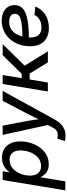

<svg xmlns="http://www.w3.org/2000/svg" viewBox="698 -1292 787 2248"><g transform="rotate(-90 1091.0 -167.5)"><path d="M-13.2 204.1 107.9 -529.3H210.9L197.8 -449.2H200.2Q216.8 -473.6 241.2 -493.9Q265.6 -514.2 297.6 -525.9Q329.6 -537.6 369.1 -537.6Q427.7 -537.6 470.5 -511.7Q513.2 -485.8 536.6 -438Q560.1 -390.1 560.1 -323.7Q560.1 -263.2 542 -203.6Q523.9 -144 489.5 -95.7Q455.1 -47.4 405 -18.6Q355 10.3 291 10.3Q248.5 10.3 219.5 -3.4Q190.4 -17.1 171.9 -38.8Q153.3 -60.5 143.1 -85H139.6L91.8 204.1ZM271 -79.6Q315.9 -79.6 350.1 -101.1Q384.3 -122.6 407.7 -158.2Q431.2 -193.8 442.9 -236.3Q454.6 -278.8 454.6 -321.3Q454.6 -380.9 426.3 -414.6Q397.9 -448.2 344.2 -448.2Q299.8 -448.2 265.1 -427Q230.5 -405.8 207 -370.8Q183.6 -335.9 171.4 -293.7Q159.2 -251.5 159.2 -209Q159.2 -149.4 188 -114.5Q216.8 -79.6 271 -79.6Z M563.5 200.7 589.8 113.3 625.5 114.7Q647 117.7 664.6 112.8Q682.1 107.9 696.8 93Q711.4 78.1 724.6 51.3L751.5 -1L636.2 -529.3H744.1L800.8 -233.9Q809.1 -189 814.5 -144Q819.8 -99.1 825.7 -54.2H795.4Q815.9 -99.1 836.7 -144.3Q857.4 -189.5 880.4 -233.9L1034.7 -529.3H1150.9L814 84Q792 123 764.4 150.4Q736.8 177.7 703.9 191.9Q670.9 206.1 632.3 206.1Q612.8 206.1 594.7 204.3Q576.7 202.6 563.5 200.7Z M1144.5 0 1231.9 -529.3H1336.9L1300.3 -306.2H1350.6L1570.3 -529.3H1699.7L1446.3 -272L1614.7 0H1484.9L1354.5 -213.4H1284.7L1249.5 0Z M1889.6 11.7Q1823.2 11.7 1774.2 -13.4Q1725.1 -38.6 1699 -88.9Q1672.9 -139.2 1674.3 -213.9Q1675.3 -284.2 1698 -344Q1720.7 -403.8 1761 -447.8Q1801.3 -491.7 1855 -516.1Q1908.7 -540.5 1971.7 -540.5Q2025.9 -540.5 2067.4 -522.7Q2108.9 -504.9 2132.1 -471.2Q2155.3 -437.5 2155.3 -390.1Q2155.3 -341.3 2129.2 -308.8Q2103 -276.4 2050.5 -257.1Q1998 -237.8 1919.2 -229.7Q1840.3 -221.7 1734.4 -221.7L1747.1 -297.9Q1837.9 -297.9 1897.5 -302.7Q1957 -307.6 1991.2 -318.4Q2025.4 -329.1 2039.6 -346.7Q2053.7 -364.3 2053.7 -388.7Q2053.7 -418.5 2029.3 -435.8Q2004.9 -453.1 1960.9 -453.1Q1910.2 -453.1 1875 -430.9Q1839.8 -408.7 1818.4 -372.6Q1796.9 -336.4 1786.9 -293.9Q1776.9 -251.5 1776.4 -210.9Q1775.9 -173.8 1786.1 -143.1Q1796.4 -112.3 1823 -93.8Q1849.6 -75.2 1896.5 -75.2Q1948.2 -75.2 1985.4 -97.4Q2022.5 -119.6 2040 -156.7L2139.2 -147Q2111.3 -75.2 2045.9 -31.7Q1980.5 11.7 1889.6 11.7Z"/></g></svg>

Font: Inter 24pt Medium
Style: Italic
Weight: 500
Italic angle: -9.3988°
Designer: Rasmus Andersson
Foundry: rsms
Version: Version 4.001;git-66647c0bb